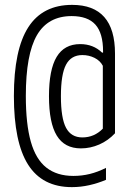

<svg xmlns="http://www.w3.org/2000/svg" viewBox="-20 -654 540 788"><path d="M275 114Q154 114 95.5 22Q37 -70 37 -260Q37 -450 96 -542Q155 -634 276 -634Q452 -634 452 -434V-107Q424 -77 387.5 -61Q351 -45 312 -45Q245 -45 213 -97.5Q181 -150 181 -259Q181 -368 212.5 -420.5Q244 -473 309 -473Q363 -473 399 -438H403V-443Q403 -518 371.5 -553Q340 -588 274 -588Q177 -588 131.5 -509.5Q86 -431 86 -260Q86 -145 106.5 -72.5Q127 0 170.5 34Q214 68 281 68Q316 68 348.5 60Q381 52 415 35V84Q382 98 346.5 106Q311 114 275 114ZM318 -90Q367 -90 402 -126V-384Q391 -405 368 -416.5Q345 -428 318 -428Q272 -428 251 -388.5Q230 -349 230 -259Q230 -169 251 -129.5Q272 -90 318 -90Z"/></svg>

Font: M PLUS 1 Code Light
Style: Regular
Weight: 300
Designer: Coji Morishita
Foundry: UNDERFOREST DESIGN
Version: Version 1.002